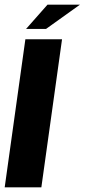

<svg xmlns="http://www.w3.org/2000/svg" viewBox="-29 -797 360 817"><path d="M-9 0 79 -630H235L147 0ZM82 -674 173 -777H311L167 -674Z"/></svg>

Font: Alumni Sans Thin Black
Style: Italic
Weight: 900
Italic angle: -8°
Version: Version 1.016